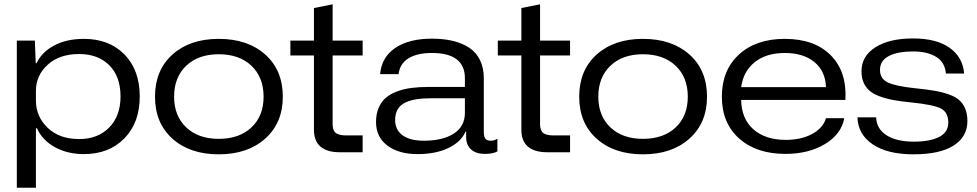

<svg xmlns="http://www.w3.org/2000/svg" viewBox="-20 -716 4596 903"><path d="M59.1 167V-524.9H144L147.9 -418.9H151.9Q176.8 -471.2 234.9 -502.2Q293 -533.2 375 -533.2Q493.2 -533.2 565.2 -460Q637.2 -386.7 637.2 -262.2Q637.2 -139.2 564.9 -65.2Q492.7 8.8 374 8.8Q297.4 8.8 238 -23.9Q178.7 -56.6 153.8 -112.8H148.9V167ZM148.9 -243.2Q148.9 -168 204.1 -115Q259.3 -62 352.1 -62Q440.4 -62 493.7 -116.5Q546.9 -170.9 546.9 -262.2Q546.9 -356.4 493.9 -409.2Q440.9 -461.9 352.1 -461.9Q259.3 -461.9 204.1 -411.4Q148.9 -360.8 148.9 -289.1Z M1008.8 9.8Q873 9.8 791 -63.7Q709 -137.2 709 -261.2Q709 -385.7 791 -459.5Q873 -533.2 1008.8 -533.2Q1145 -533.2 1227.5 -459.5Q1310.1 -385.7 1310.1 -261.2Q1310.1 -138.2 1227.5 -64.2Q1145 9.8 1008.8 9.8ZM798.8 -261.2Q798.8 -170.9 855.7 -116.9Q912.6 -63 1008.8 -63Q1105.5 -63 1162.6 -116.7Q1219.7 -170.4 1219.7 -261.2Q1219.7 -352.5 1162.6 -406.7Q1105.5 -460.9 1008.8 -460.9Q912.6 -460.9 855.7 -406.7Q798.8 -352.5 798.8 -261.2Z M1576.7 0Q1518.6 0 1487.5 -26.4Q1456.5 -52.7 1456.5 -106V-455.1H1345.7V-524.9H1456.5V-678.2L1544.4 -695.8V-524.9H1685.5V-455.1H1544.4V-131.8Q1544.4 -101.6 1559.6 -90.3Q1574.7 -79.1 1607.4 -79.1H1685.5V0Z M1944.3 8.8Q1855.5 8.8 1802 -31.2Q1748.5 -71.3 1748.5 -142.1Q1748.5 -179.7 1760.7 -208.5Q1772.9 -237.3 1794.4 -255.9Q1815.9 -274.4 1847.7 -286.1Q1879.4 -297.9 1915.5 -302.5Q1951.7 -307.1 1996.6 -307.1H2166.5V-348.1Q2166.5 -466.8 2011.2 -466.8Q1942.4 -466.8 1901.6 -442.1Q1860.8 -417.5 1854.5 -367.2H1767.6Q1774.9 -447.8 1839.6 -491Q1904.3 -534.2 2011.2 -534.2Q2066.4 -534.2 2110.1 -523.7Q2153.8 -513.2 2186.8 -491.5Q2219.7 -469.7 2237.5 -433.3Q2255.4 -397 2255.4 -348.1V-95.2Q2255.4 -72.8 2262.9 -63.5Q2270.5 -54.2 2287.6 -54.2Q2306.6 -54.2 2319.3 -64V-3.9Q2299.3 7.8 2260.3 7.8Q2219.2 7.8 2195.8 -12.9Q2172.4 -33.7 2172.4 -70.8V-97.2H2169.4Q2148.9 -48.8 2089.1 -20Q2029.3 8.8 1944.3 8.8ZM1838.4 -150.9Q1838.4 -105.5 1873.3 -79.8Q1908.2 -54.2 1973.6 -54.2Q2062.5 -54.2 2114.5 -87.9Q2166.5 -121.6 2166.5 -185.1V-253.9H2010.3Q1968.8 -253.9 1939 -249.3Q1909.2 -244.6 1885.7 -233.4Q1862.3 -222.2 1850.3 -201.7Q1838.4 -181.2 1838.4 -150.9Z M2552.2 0Q2494.1 0 2463.1 -26.4Q2432.1 -52.7 2432.1 -106V-455.1H2321.3V-524.9H2432.1V-678.2L2520 -695.8V-524.9H2661.1V-455.1H2520V-131.8Q2520 -101.6 2535.2 -90.3Q2550.3 -79.1 2583 -79.1H2661.1V0Z M3003.9 9.8Q2868.2 9.8 2786.1 -63.7Q2704.1 -137.2 2704.1 -261.2Q2704.1 -385.7 2786.1 -459.5Q2868.2 -533.2 3003.9 -533.2Q3140.1 -533.2 3222.7 -459.5Q3305.2 -385.7 3305.2 -261.2Q3305.2 -138.2 3222.7 -64.2Q3140.1 9.8 3003.9 9.8ZM2793.9 -261.2Q2793.9 -170.9 2850.8 -116.9Q2907.7 -63 3003.9 -63Q3100.6 -63 3157.7 -116.7Q3214.8 -170.4 3214.8 -261.2Q3214.8 -352.5 3157.7 -406.7Q3100.6 -460.9 3003.9 -460.9Q2907.7 -460.9 2850.8 -406.7Q2793.9 -352.5 2793.9 -261.2Z M3673.8 7.8Q3537.6 7.8 3456.3 -64.7Q3375 -137.2 3375 -261.2Q3375 -385.7 3455.3 -459.5Q3535.6 -533.2 3670.9 -533.2Q3810.1 -533.2 3886.7 -456.5Q3963.4 -379.9 3956.1 -246.1H3465.8Q3467.3 -157.2 3523.4 -107.7Q3579.6 -58.1 3675.8 -58.1Q3747.6 -58.1 3799.3 -85.9Q3851.1 -113.8 3864.7 -160.2H3950.7Q3937 -85 3860.1 -38.6Q3783.2 7.8 3673.8 7.8ZM3465.8 -306.2H3864.7Q3861.8 -381.8 3810.1 -424.3Q3758.3 -466.8 3670.9 -466.8Q3583.5 -466.8 3529.8 -423.8Q3476.1 -380.9 3465.8 -306.2Z M4275.9 9.8Q4153.8 9.8 4084.5 -37.1Q4015.1 -84 4012.7 -164.1H4100.6Q4102.1 -110.8 4148.9 -80.3Q4195.8 -49.8 4277.8 -49.8Q4354 -49.8 4397 -72Q4439.9 -94.2 4439.9 -139.2Q4439.9 -188 4405 -205.8Q4370.1 -223.6 4268.6 -233.9Q4216.8 -238.8 4179.9 -245.8Q4143.1 -252.9 4113.8 -264.2Q4084.5 -275.4 4067.1 -291.5Q4049.8 -307.6 4040.8 -329.6Q4031.7 -351.6 4031.7 -380.9Q4031.7 -452.1 4097.2 -493.7Q4162.6 -535.2 4273.9 -535.2Q4383.8 -535.2 4445.8 -491.5Q4507.8 -447.8 4514.6 -370.1H4428.7Q4424.3 -422.9 4383.1 -448.5Q4341.8 -474.1 4273.9 -474.1Q4202.6 -474.1 4160.6 -452.6Q4118.7 -431.2 4118.7 -387.2Q4118.7 -345.7 4155.8 -328.1Q4192.9 -310.5 4285.6 -300.8Q4340.3 -295.4 4377.2 -288.8Q4414.1 -282.2 4445.1 -271Q4476.1 -259.8 4493.4 -243.4Q4510.7 -227.1 4520.3 -203.1Q4529.8 -179.2 4529.8 -146Q4529.8 -73.2 4465.3 -31.7Q4400.9 9.8 4275.9 9.8Z"/></svg>

Font: Lumene Sans Expanded
Style: Regular
Weight: 400
Width: 7
Designer: Deni Anggara
Version: Version 1.003;Glyphs 3.1.2 (3151)